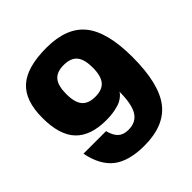

<svg xmlns="http://www.w3.org/2000/svg" viewBox="-198 -863 1025 1025"><g transform="rotate(-45 315.0 -350.0)"><path d="M600.1 -359.9Q600.1 -160.2 531.2 -70.1Q462.4 20 310.1 20Q194.8 20 132.8 -27.6Q70.8 -75.2 49.8 -180.2H220.2Q231 -138.2 252.2 -119.1Q273.4 -100.1 310.1 -100.1Q367.7 -100.1 393.8 -142.6Q419.9 -185.1 419.9 -279.8Q418.9 -277.3 417 -273.4Q415 -269.5 404.1 -259.3Q393.1 -249 377.4 -241Q361.8 -232.9 331.3 -226.6Q300.8 -220.2 262.2 -220.2Q145 -220.2 87.4 -280.5Q29.8 -340.8 29.8 -470.2Q29.8 -601.1 96.4 -660.6Q163.1 -720.2 310.1 -720.2Q462.4 -720.2 531.2 -634.5Q600.1 -548.8 600.1 -359.9ZM233.9 -378.7Q257.8 -350.1 310.1 -350.1Q362.3 -350.1 386.2 -378.7Q410.2 -407.2 410.2 -470.2Q410.2 -533.2 386.2 -561.5Q362.3 -589.8 310.1 -589.8Q257.8 -589.8 233.9 -561.5Q210 -533.2 210 -470.2Q210 -407.2 233.9 -378.7Z"/></g></svg>

Font: Fivo Sans Heavy
Style: Regular
Weight: 900
Designer: Alexander Slobzheninov
Foundry: Alexander Slobzheninov
Version: 1.0